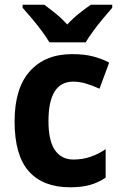

<svg xmlns="http://www.w3.org/2000/svg" viewBox="-20 -786 512 816"><path d="M278 10Q163 10 102.5 -58Q42 -126 42 -270Q42 -411 107 -483.5Q172 -556 287 -556Q338 -556 376 -546Q414 -536 444 -520L403 -409Q372 -423 345 -431Q318 -439 291 -439Q186 -439 186 -271Q186 -188 213.5 -148Q241 -108 292 -108Q331 -108 364.5 -119.5Q398 -131 429 -152V-31Q398 -10 362.5 0Q327 10 278 10ZM190 -606Q178 -627 157.5 -654.5Q137 -682 115 -708Q93 -734 76 -753V-766H168Q190 -750 216 -729Q242 -708 266 -682Q291 -709 317 -729.5Q343 -750 366 -766H457V-753Q441 -735 419 -708.5Q397 -682 377 -655Q357 -628 344 -606Z"/></svg>

Font: Noto Sans Armenian SemiCondensed
Style: Bold
Weight: 700
Width: 4
Designer: Monotype Design Team
Foundry: Monotype Imaging Inc.
Version: Version 2.008; ttfautohint (v1.8.4.7-5d5b)